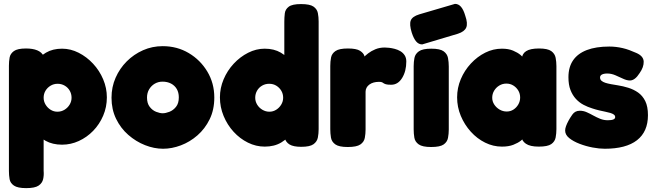

<svg xmlns="http://www.w3.org/2000/svg" viewBox="-20 -749 3376 990"><path d="M300 -3Q251 -3 215 -23Q179 -43 156 -77.5Q133 -112 122 -156Q111 -200 112 -249Q113 -297 124.5 -342Q136 -387 159 -422Q182 -457 217 -477.5Q252 -498 300 -498Q344 -498 385.5 -477Q427 -456 460 -420.5Q493 -385 512 -340Q531 -295 531 -247Q531 -197 512 -152.5Q493 -108 460.5 -74.5Q428 -41 386.5 -22Q345 -3 300 -3ZM115 221Q71 221 52 208Q33 195 29.5 175Q26 155 26 133V-410Q26 -432 29.5 -452Q33 -472 51.5 -485.5Q70 -499 114 -499Q149 -499 172 -489.5Q195 -480 205 -460V132Q207 154 202.5 174.5Q198 195 179 208Q160 221 115 221ZM276 -173Q296 -173 312.5 -183Q329 -193 339 -209.5Q349 -226 349 -245Q349 -265 339.5 -281.5Q330 -298 313.5 -307.5Q297 -317 277 -317Q257 -317 240.5 -307Q224 -297 214.5 -281Q205 -265 205 -245Q205 -226 215 -209.5Q225 -193 241 -183Q257 -173 276 -173Z M821 18Q775 18 728 -0.5Q681 -19 641.5 -53.5Q602 -88 578.5 -136.5Q555 -185 555 -245Q555 -300 576 -348Q597 -396 633.5 -432.5Q670 -469 717.5 -490Q765 -511 819 -511Q893 -511 953 -475.5Q1013 -440 1049 -380Q1085 -320 1085 -246Q1085 -183 1061 -134Q1037 -85 998 -51Q959 -17 912.5 0.5Q866 18 821 18ZM819 -165Q834 -165 853.5 -172.5Q873 -180 887.5 -198Q902 -216 902 -247Q902 -272 891.5 -290Q881 -308 862 -318Q843 -328 818 -328Q796 -328 778 -317.5Q760 -307 749 -288.5Q738 -270 738 -246Q738 -216 752 -198Q766 -180 785 -172.5Q804 -165 819 -165Z M1345 7Q1300 7 1258.5 -13.5Q1217 -34 1184.5 -69.5Q1152 -105 1133 -151Q1114 -197 1114 -247Q1114 -295 1133 -340Q1152 -385 1185 -420.5Q1218 -456 1259.5 -477Q1301 -498 1345 -498Q1393 -498 1428 -477.5Q1463 -457 1486 -422Q1509 -387 1520.5 -342Q1532 -297 1533 -249Q1534 -200 1523 -154.5Q1512 -109 1489 -72.5Q1466 -36 1430.5 -14.5Q1395 7 1345 7ZM1369 -173Q1388 -173 1404 -183Q1420 -193 1430 -209.5Q1440 -226 1440 -245Q1440 -265 1430.5 -281Q1421 -297 1405 -307Q1389 -317 1368 -317Q1348 -317 1331.5 -307.5Q1315 -298 1305.5 -281.5Q1296 -265 1296 -245Q1296 -226 1306 -209.5Q1316 -193 1333 -183Q1350 -173 1369 -173ZM1533 8Q1493 8 1473 -4Q1453 -16 1446 -42V-637Q1446 -659 1448.5 -680Q1451 -701 1469 -714.5Q1487 -728 1532 -728Q1578 -728 1596.5 -715Q1615 -702 1619 -681.5Q1623 -661 1623 -638V-83Q1623 -61 1619 -40Q1615 -19 1596.5 -5.5Q1578 8 1533 8Z M1773 9Q1728 9 1709 -4.5Q1690 -18 1686.5 -39.5Q1683 -61 1683 -83V-409Q1683 -432 1687 -452.5Q1691 -473 1710 -486Q1729 -499 1774 -499Q1818 -499 1836.5 -487Q1855 -475 1859 -460.5Q1863 -446 1863 -438L1847 -444Q1847 -444 1855 -453Q1863 -462 1878.5 -474Q1894 -486 1915.5 -495Q1937 -504 1964 -504Q1973 -504 1986.5 -502.5Q2000 -501 2015.5 -497Q2031 -493 2044.5 -485Q2058 -477 2066.5 -464Q2075 -451 2075 -432Q2075 -382 2053.5 -347Q2032 -312 1997 -312Q1978 -312 1970 -314.5Q1962 -317 1958.5 -319.5Q1955 -322 1950.5 -324.5Q1946 -327 1934 -327Q1919 -327 1906.5 -323.5Q1894 -320 1884.5 -313Q1875 -306 1870 -296.5Q1865 -287 1865 -276V-81Q1865 -59 1861 -38Q1857 -17 1838 -4Q1819 9 1773 9Z M2203 9Q2158 9 2139 -4.5Q2120 -18 2116.5 -39Q2113 -60 2113 -82V-408Q2113 -430 2117 -450.5Q2121 -471 2140 -484.5Q2159 -498 2204 -498Q2249 -498 2267.5 -484.5Q2286 -471 2290 -450Q2294 -429 2294 -406V-81Q2294 -59 2290 -38Q2286 -17 2267.5 -4Q2249 9 2203 9ZM2157 -520Q2139 -520 2126 -535Q2113 -550 2103 -581Q2090 -623 2098 -643.5Q2106 -664 2142 -675L2326 -729Q2344 -729 2357 -714Q2370 -699 2379 -668Q2393 -628 2384 -607Q2375 -586 2341 -575Z M2758 7Q2713 7 2691.5 -8Q2670 -23 2671 -42H2685Q2680 -35 2665.5 -23.5Q2651 -12 2627 -2.5Q2603 7 2568 7Q2523 7 2481.5 -13.5Q2440 -34 2407.5 -70Q2375 -106 2356 -151.5Q2337 -197 2337 -247Q2337 -296 2356 -341Q2375 -386 2408 -421.5Q2441 -457 2482 -477.5Q2523 -498 2568 -498Q2602 -498 2625.5 -488Q2649 -478 2663.5 -466Q2678 -454 2683 -446H2672Q2671 -471 2692.5 -485Q2714 -499 2759 -499Q2804 -499 2822.5 -485.5Q2841 -472 2845 -451Q2849 -430 2849 -408V-83Q2849 -61 2845 -40Q2841 -19 2822.5 -6Q2804 7 2758 7ZM2593 -174Q2612 -174 2627.5 -184Q2643 -194 2652.5 -210.5Q2662 -227 2662 -246Q2662 -266 2652.5 -282Q2643 -298 2627 -308Q2611 -318 2591 -318Q2571 -318 2554.5 -308Q2538 -298 2528 -281.5Q2518 -265 2518 -245Q2518 -226 2528.5 -210Q2539 -194 2556 -184Q2573 -174 2593 -174Z M3098 18Q3070 18 3035.5 11.5Q3001 5 2968.5 -7.5Q2936 -20 2915 -37Q2894 -54 2894 -76Q2894 -86 2898.5 -98.5Q2903 -111 2911 -126Q2919 -141 2931 -158Q2938 -168 2947.5 -173Q2957 -178 2970 -178Q2988 -178 3005 -170.5Q3022 -163 3039 -153.5Q3056 -144 3074.5 -136.5Q3093 -129 3114 -129Q3133 -129 3142.5 -133Q3152 -137 3152 -145Q3152 -153 3145.5 -158Q3139 -163 3127.5 -166.5Q3116 -170 3101 -173Q3086 -176 3069 -180Q3052 -184 3034 -190Q3011 -197 2989 -208.5Q2967 -220 2949.5 -239Q2932 -258 2921.5 -285Q2911 -312 2911 -351Q2911 -403 2935 -438Q2959 -473 3006 -491Q3053 -509 3122 -509Q3139 -509 3156 -507Q3173 -505 3190.5 -501Q3208 -497 3225.5 -490.5Q3243 -484 3261 -476Q3298 -460 3299 -431.5Q3300 -403 3278 -372Q3266 -353 3253.5 -343.5Q3241 -334 3228 -334Q3212 -334 3193 -343Q3174 -352 3153 -361Q3132 -370 3111 -370Q3099 -370 3090.5 -367.5Q3082 -365 3078 -360.5Q3074 -356 3074 -350Q3074 -339 3081.5 -332.5Q3089 -326 3101.5 -322Q3114 -318 3130.5 -315Q3147 -312 3166 -309Q3192 -305 3219.5 -296.5Q3247 -288 3270 -272Q3293 -256 3307 -228Q3321 -200 3321 -155Q3321 -70 3264.5 -26Q3208 18 3098 18Z"/></svg>

Font: Fredoka Light
Style: Regular
Weight: 300
Designer: Ben Nathan
Foundry: Milena B. Brandão, Ben Nathan
Version: Version 2.001